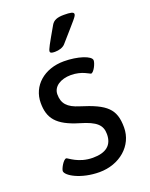

<svg xmlns="http://www.w3.org/2000/svg" viewBox="-140 -806 693 889"><g transform="rotate(-20 206.5 -361.5)"><path d="M287 -732C255 -732 236 -725 225 -706C179 -626 167 -605 167 -595C167 -588 174 -585 190 -585C211 -585 230 -591 241 -603C325 -699 335 -708 335 -719C335 -729 319 -732 287 -732ZM213 -530C116 -530 47 -469 47 -385C47 -310 78 -267 186 -235C261 -213 286 -190 286 -145C286 -90 252 -64 188 -64C117 -64 77 -104 70 -104C56 -104 35 -65 35 -54C35 -31 103 9 194 9C293 9 371 -57 371 -147C371 -238 334 -271 211 -309C155 -326 133 -351 133 -396C133 -435 172 -459 222 -459C276 -459 308 -433 313 -433C326 -433 345 -471 345 -487C345 -509 281 -530 213 -530Z"/></g></svg>

Font: Asap
Style: Regular
Weight: 400
Designer: Pablo Cosgaya
Foundry: Pablo Cosgaya
Version: Version 1.007;PS 001.007;hotconv 1.0.70;makeotf.lib2.5.58329